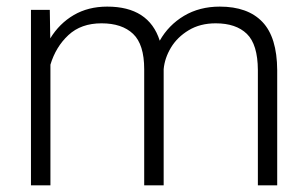

<svg xmlns="http://www.w3.org/2000/svg" viewBox="-20 -558 927 578"><path d="M131.8 -363.3V0H73.2V-528.3H129.9L131.3 -442.4Q158.7 -487.3 202.1 -512.7Q245.6 -538.1 302.7 -538.1Q428.2 -538.1 460.9 -435.5Q487.3 -482.4 533.9 -510.3Q580.6 -538.1 641.6 -538.1Q726.1 -538.1 770 -491.9Q814 -445.8 814.5 -346.7V0H756.3V-347.2Q755.9 -424.3 723.1 -456.1Q690.4 -487.8 629.4 -487.8Q582.5 -487.8 548.1 -467Q513.7 -446.3 494.6 -414.6Q475.6 -382.8 472.7 -349.6V0H414.1V-349.6Q414.1 -424.3 380.6 -456.1Q347.2 -487.8 285.6 -487.8Q224.1 -487.8 186 -452.4Q147.9 -417 131.8 -363.3Z"/></svg>

Font: Mardoto Light
Style: Regular
Weight: 400
Designer: Christian Robertson, Vahan Hovhannisyan
Foundry: Google
Version: Version 1.000